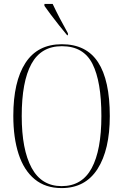

<svg xmlns="http://www.w3.org/2000/svg" viewBox="-20 -951 630 981"><path d="M295 10Q212 10 157 -35.5Q102 -81 75 -164Q48 -247 48 -359Q48 -534 110 -629.5Q172 -725 296 -725Q421 -725 481 -633Q541 -541 541 -358Q541 -186 478.5 -88Q416 10 295 10ZM295 0Q399 0 448.5 -92Q498 -184 498 -358Q498 -534 452.5 -624.5Q407 -715 296 -715Q190 -715 140.5 -624.5Q91 -534 91 -358Q91 -187 141.5 -93.5Q192 0 295 0ZM323 -771Q304 -794 281.5 -822Q259 -850 239 -877Q219 -904 207 -921V-931H249Q265 -897 285 -858.5Q305 -820 327 -781V-771Z"/></svg>

Font: Noto Serif Display Condensed ExtraLight
Style: Regular
Weight: 200
Width: 3
Designer: Monotype Design Team
Foundry: Monotype Imaging Inc.
Version: Version 2.009